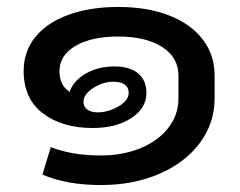

<svg xmlns="http://www.w3.org/2000/svg" viewBox="-20 -502 691 552"><path d="M597 -285V-219Q597 -148 554.5 -91Q512 -34 437.5 -2Q363 30 270 30Q172 30 102 0L126 -79Q187 -55 270 -55Q333 -55 384 -76Q435 -97 464 -134.5Q493 -172 493 -219V-285Q493 -337 446 -367Q399 -397 320 -397Q243 -397 197 -370Q151 -343 151 -297Q151 -257 180 -238Q192 -271 227.5 -291Q263 -311 309 -311Q353 -311 377 -291Q401 -271 401 -235Q401 -191 357.5 -162.5Q314 -134 246 -134Q159 -134 103.5 -176Q48 -218 48 -298Q48 -354 81.5 -395.5Q115 -437 177 -459.5Q239 -482 320 -482Q404 -482 466.5 -457.5Q529 -433 563 -388.5Q597 -344 597 -285ZM220 -209Q220 -195 231 -187Q242 -179 261 -179Q291 -179 320.5 -196Q350 -213 350 -235Q350 -251 338.5 -259Q327 -267 306 -267Q276 -267 248 -249Q220 -231 220 -209Z"/></svg>

Font: KoHo SemiBold
Style: Regular
Weight: 600
Designer: Cadson Demak & Katatrad Team
Foundry: Cadson Demak Co.,Ltd.
Version: Version 1.000; ttfautohint (v1.6)